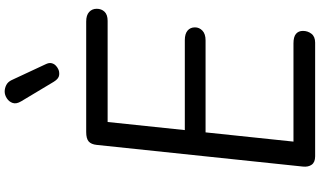

<svg xmlns="http://www.w3.org/2000/svg" viewBox="-300 -1102 1402 842"><g transform="rotate(-90 401.0 -681.0)"><path d="M136.5 0Q110.5 0 99.8 -15Q89 -30 91.5 -53.5L186.5 -957.5Q189 -982 201.5 -993Q214 -1004 243 -1004H727.5Q755.5 -1004 769.5 -991Q783.5 -978 783.5 -958Q783.5 -937 770.5 -923.5Q757.5 -910 730.5 -910H287L251.5 -571.5H646Q673.5 -571.5 687.8 -559.5Q702 -547.5 702 -527Q702 -508 687.5 -494.2Q673 -480.5 645 -480.5H241.5L201 -95H632Q660.5 -95 673.5 -84Q686.5 -73 686.5 -53.5Q686.5 -32.5 674 -16.2Q661.5 0 635 0ZM463.5 -1146 377.5 -1289.5Q365 -1310.5 370.5 -1326.5Q376 -1342.5 390.8 -1352Q405.5 -1361.5 420.5 -1361.5Q435 -1361.5 449 -1354.5Q463 -1347.5 471 -1330.5L540 -1182.5Q547.5 -1167.5 545 -1156.5Q542.5 -1145.5 535.2 -1138.2Q528 -1131 520.5 -1127.5Q509.5 -1121 493.2 -1122.5Q477 -1124 463.5 -1146Z"/></g></svg>

Font: Edu SA Hand Medium
Style: Regular
Weight: 500
Designer: Tina and Corey Anderson, Eben Sorkin, Mirko Velimirovic
Foundry: Google for Education
Version: Version 2.000